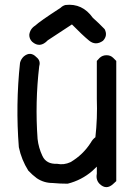

<svg xmlns="http://www.w3.org/2000/svg" viewBox="-20 -750 540 791"><path d="M250 -729.5Q319.3 -737.3 362.3 -676.8Q387.7 -654.3 411.1 -629.9Q424.8 -603.5 404.3 -582Q374 -560.5 346.7 -583Q319.3 -605.5 276.4 -649.4L176.8 -584Q144.5 -549.8 112.3 -578.1Q100.6 -589.8 100.6 -606.4Q103.5 -630.9 125 -644.5Q143.6 -662.1 229.5 -717.8Q238.3 -726.6 250 -729.5ZM78.1 -517.6Q105.5 -540 129.9 -514.6Q148.4 -500 141.6 -477.5Q124 -328.1 134.8 -177.7Q138.7 -141.6 154.8 -107.4Q170.9 -73.2 214.8 -75.2Q243.2 -69.3 270.5 -82Q322.3 -112.3 354.5 -163.1Q361.3 -175.8 373 -184.6Q381.8 -262.7 378.9 -342.8V-499Q384.8 -504.9 390.6 -511.7Q402.3 -522.5 418.9 -522.5Q435.5 -522.5 446.3 -511.7Q452.1 -505.9 459 -499V-251V-3.9Q452.1 2 446.3 7.8Q418 34.2 390.6 7.8Q374 -8.8 378.9 -34.2V-63.5Q369.1 -54.7 360.4 -45.9Q316.4 -7.8 258.8 6.8Q227.5 6.8 196.3 3.9Q161.1 3.9 131.8 -15.6Q113.3 -29.3 96.7 -46.9Q68.4 -91.8 57.6 -143.6Q43.9 -318.4 62.5 -491.2Q66.4 -506.8 78.1 -517.6Z"/></svg>

Font: NaikaiFont
Style: Regular
Weight: 400
Version: Version 1.67